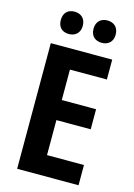

<svg xmlns="http://www.w3.org/2000/svg" viewBox="-135 -984 737 1054"><g transform="rotate(15 233.5 -457.5)"><path d="M92 -851C92 -809 118 -788 154 -788C190 -788 217 -810 217 -851C217 -893 190 -915 154 -915C118 -915 92 -894 92 -851ZM278 -851C278 -809 305 -788 341 -788C377 -788 404 -810 404 -851C404 -893 377 -915 341 -915C305 -915 278 -894 278 -851ZM421 0V-115H211V-314H406V-428H211V-601H421V-714H72V0Z"/></g></svg>

Font: Noto Sans Display SemiCondensed
Style: Bold
Weight: 700
Width: 4
Designer: Monotype Design Team
Foundry: Monotype Imaging Inc.
Version: Version 1.900